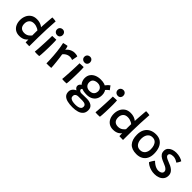

<svg xmlns="http://www.w3.org/2000/svg" viewBox="254 -2110 3753 3753"><g transform="rotate(45 2131.0 -233.0)"><path d="M416.5 -1.5Q416 -9.5 415.8 -25.2Q415.5 -41 415.2 -57Q415 -73 415 -81Q410.5 -74 398.2 -61Q386 -48 365 -34.2Q344 -20.5 312.5 -11Q281 -1.5 238 -1.5Q172 -1.5 125.2 -31.2Q78.5 -61 54 -113.5Q29.5 -166 29.5 -234Q29.5 -298.5 54.2 -354.5Q79 -410.5 129 -445Q179 -479.5 253.5 -479.5Q296.5 -479.5 330 -470Q363.5 -460.5 386.5 -447.2Q409.5 -434 419.5 -422.5Q420.5 -446 422.8 -479.8Q425 -513.5 427.8 -550.2Q430.5 -587 433 -621.2Q435.5 -655.5 437.8 -681Q440 -706.5 441.5 -716Q464.5 -716 492.8 -713.8Q521 -711.5 541.5 -706.5Q533 -590.5 528.2 -475Q523.5 -359.5 521.8 -241.5Q520 -123.5 520 1.5Q511 1.5 490.5 1.2Q470 1 449 0.2Q428 -0.5 416.5 -1.5ZM267.5 -111Q298 -111 322.2 -119.5Q346.5 -128 364.2 -141Q382 -154 394 -167.2Q406 -180.5 412.5 -189.5Q412.5 -201 412.5 -220.5Q412.5 -240 412.8 -261.8Q413 -283.5 413.2 -302.2Q413.5 -321 414 -330.5Q403 -341 381.2 -352.5Q359.5 -364 331.2 -372.2Q303 -380.5 272 -380.5Q208 -380.5 173.8 -342.8Q139.5 -305 139.5 -242Q139.5 -177.5 172.8 -144.2Q206 -111 267.5 -111Z M794 0Q786 0.5 768.2 1.8Q750.5 3 731 3Q715.5 3 700.2 2Q685 1 671 -1Q673 -14 676 -54.5Q679 -95 682.2 -150.5Q685.5 -206 688.2 -265.2Q691 -324.5 692.5 -375.8Q694 -427 694 -458Q701 -458.5 715.8 -459.2Q730.5 -460 747.5 -460.8Q764.5 -461.5 780 -462Q795.5 -462.5 804 -462.5Q806 -448 807.2 -418Q808.5 -388 808.5 -351Q808.5 -304.5 807.5 -250.8Q806.5 -197 804.5 -146Q802.5 -95 799.8 -55.8Q797 -16.5 794 0ZM755 -536Q717 -536 693.5 -558.5Q670 -581 670 -616Q670 -641 681.5 -658.8Q693 -676.5 711.8 -685.8Q730.5 -695 751.5 -695Q786 -695 807.5 -671.5Q829 -648 829 -612.5Q829 -581 808.5 -558.5Q788 -536 755 -536Z M1067.5 -445Q1081.5 -469 1108.5 -490Q1135.5 -511 1170.8 -523.8Q1206 -536.5 1242.5 -536.5Q1266 -536.5 1289.5 -532Q1313 -527.5 1325.5 -520L1302 -400Q1290.5 -405 1272 -410.5Q1253.5 -416 1228 -416Q1200.5 -416 1173.8 -406.5Q1147 -397 1124.5 -380Q1102 -363 1086.5 -340.5Q1092.5 -307 1099 -258.5Q1105.5 -210 1111 -158.8Q1116.5 -107.5 1120 -65.5Q1123.5 -23.5 1123.5 -2.5Q1097.5 0.5 1061.8 1.2Q1026 2 994.5 1.5Q994.5 -43.5 992.2 -96Q990 -148.5 986 -204Q982 -259.5 975.8 -314.2Q969.5 -369 961.2 -419.2Q953 -469.5 943 -511Q960 -516 981.8 -520.8Q1003.5 -525.5 1021.8 -528.8Q1040 -532 1045.5 -532Q1052 -516.5 1059.2 -489.2Q1066.5 -462 1067.5 -445Z M1550.5 0Q1542.5 0.5 1524.8 1.8Q1507 3 1487.5 3Q1472 3 1456.8 2Q1441.5 1 1427.5 -1Q1429.5 -14 1432.5 -54.5Q1435.5 -95 1438.8 -150.5Q1442 -206 1444.8 -265.2Q1447.5 -324.5 1449 -375.8Q1450.5 -427 1450.5 -458Q1457.5 -458.5 1472.2 -459.2Q1487 -460 1504 -460.8Q1521 -461.5 1536.5 -462Q1552 -462.5 1560.5 -462.5Q1562.5 -448 1563.8 -418Q1565 -388 1565 -351Q1565 -304.5 1564 -250.8Q1563 -197 1561 -146Q1559 -95 1556.2 -55.8Q1553.5 -16.5 1550.5 0ZM1511.5 -536Q1473.5 -536 1450 -558.5Q1426.5 -581 1426.5 -616Q1426.5 -641 1438 -658.8Q1449.5 -676.5 1468.2 -685.8Q1487 -695 1508 -695Q1542.5 -695 1564 -671.5Q1585.5 -648 1585.5 -612.5Q1585.5 -581 1565 -558.5Q1544.5 -536 1511.5 -536Z M1981.5 -120Q1886 -120 1830 -149.8Q1774 -179.5 1749.8 -226.5Q1725.5 -273.5 1725.5 -325Q1725.5 -390 1757.8 -435.2Q1790 -480.5 1845.5 -504.2Q1901 -528 1970.5 -528Q2085.5 -528 2144.8 -474.5Q2204 -421 2204 -330Q2204 -262.5 2175.5 -215.5Q2147 -168.5 2097 -144.2Q2047 -120 1981.5 -120ZM1957 249.5Q1881.5 249.5 1820.2 235.2Q1759 221 1723.2 185.8Q1687.5 150.5 1687.5 87Q1687.5 46 1712.8 12Q1738 -22 1784.5 -43.2Q1831 -64.5 1895 -67.5Q1926 -68.5 1962.2 -69.2Q1998.5 -70 2039.5 -70Q2119 -70 2170.5 -36.5Q2222 -3 2222 70Q2222 134.5 2188.5 174Q2155 213.5 2095.2 231.5Q2035.5 249.5 1957 249.5ZM1963.5 173Q2003.5 173 2036.2 165Q2069 157 2088.5 138Q2108 119 2108 87Q2108 59.5 2092.2 44.5Q2076.5 29.5 2053 23.8Q2029.5 18 2006.5 18Q1989.5 18 1967.8 18Q1946 18 1926.2 18Q1906.5 18 1895.5 18Q1875 18 1855 24.2Q1835 30.5 1822 46.5Q1809 62.5 1809 91.5Q1809 122.5 1829.8 140.2Q1850.5 158 1885.5 165.5Q1920.5 173 1963.5 173ZM1843.5 -23Q1783 -34 1756.8 -59.8Q1730.5 -85.5 1730.5 -115Q1730.5 -136.5 1740.8 -153.5Q1751 -170.5 1766.5 -181.8Q1782 -193 1798.5 -196.5L1871 -156Q1848.5 -148.5 1838 -136.8Q1827.5 -125 1827.5 -113Q1827.5 -96 1845.8 -81.5Q1864 -67 1895 -67ZM1970 -212Q2013 -212 2040.8 -227Q2068.5 -242 2082 -269Q2095.5 -296 2095.5 -331.5Q2095.5 -362 2080.2 -385.8Q2065 -409.5 2038.2 -423.2Q2011.5 -437 1977.5 -437Q1923 -437 1884.8 -412.2Q1846.5 -387.5 1846.5 -328.5Q1846.5 -274.5 1881 -243.2Q1915.5 -212 1970 -212ZM2154.5 -413.5 2088 -469Q2095.5 -488.5 2111.5 -510.2Q2127.5 -532 2147 -551Q2166.5 -570 2184 -580.5Q2189.5 -572.5 2200.5 -557.5Q2211.5 -542.5 2223 -527.5Q2234.5 -512.5 2242 -503.5Q2233 -498 2220 -488Q2207 -478 2193.8 -465Q2180.5 -452 2169.8 -438.5Q2159 -425 2154.5 -413.5Z M2471 0Q2463 0.5 2445.2 1.8Q2427.5 3 2408 3Q2392.5 3 2377.2 2Q2362 1 2348 -1Q2350 -14 2353 -54.5Q2356 -95 2359.2 -150.5Q2362.5 -206 2365.2 -265.2Q2368 -324.5 2369.5 -375.8Q2371 -427 2371 -458Q2378 -458.5 2392.8 -459.2Q2407.5 -460 2424.5 -460.8Q2441.5 -461.5 2457 -462Q2472.5 -462.5 2481 -462.5Q2483 -448 2484.2 -418Q2485.5 -388 2485.5 -351Q2485.5 -304.5 2484.5 -250.8Q2483.5 -197 2481.5 -146Q2479.5 -95 2476.8 -55.8Q2474 -16.5 2471 0ZM2432 -536Q2394 -536 2370.5 -558.5Q2347 -581 2347 -616Q2347 -641 2358.5 -658.8Q2370 -676.5 2388.8 -685.8Q2407.5 -695 2428.5 -695Q2463 -695 2484.5 -671.5Q2506 -648 2506 -612.5Q2506 -581 2485.5 -558.5Q2465 -536 2432 -536Z M3008 -1.5Q3007.5 -9.5 3007.2 -25.2Q3007 -41 3006.8 -57Q3006.5 -73 3006.5 -81Q3002 -74 2989.8 -61Q2977.5 -48 2956.5 -34.2Q2935.5 -20.5 2904 -11Q2872.5 -1.5 2829.5 -1.5Q2763.5 -1.5 2716.8 -31.2Q2670 -61 2645.5 -113.5Q2621 -166 2621 -234Q2621 -298.5 2645.8 -354.5Q2670.5 -410.5 2720.5 -445Q2770.5 -479.5 2845 -479.5Q2888 -479.5 2921.5 -470Q2955 -460.5 2978 -447.2Q3001 -434 3011 -422.5Q3012 -446 3014.2 -479.8Q3016.5 -513.5 3019.2 -550.2Q3022 -587 3024.5 -621.2Q3027 -655.5 3029.2 -681Q3031.5 -706.5 3033 -716Q3056 -716 3084.2 -713.8Q3112.5 -711.5 3133 -706.5Q3124.5 -590.5 3119.8 -475Q3115 -359.5 3113.2 -241.5Q3111.5 -123.5 3111.5 1.5Q3102.5 1.5 3082 1.2Q3061.5 1 3040.5 0.2Q3019.5 -0.5 3008 -1.5ZM2859 -111Q2889.5 -111 2913.8 -119.5Q2938 -128 2955.8 -141Q2973.5 -154 2985.5 -167.2Q2997.5 -180.5 3004 -189.5Q3004 -201 3004 -220.5Q3004 -240 3004.2 -261.8Q3004.5 -283.5 3004.8 -302.2Q3005 -321 3005.5 -330.5Q2994.5 -341 2972.8 -352.5Q2951 -364 2922.8 -372.2Q2894.5 -380.5 2863.5 -380.5Q2799.5 -380.5 2765.2 -342.8Q2731 -305 2731 -242Q2731 -177.5 2764.2 -144.2Q2797.5 -111 2859 -111Z M3489.5 14Q3358 14 3294 -58Q3230 -130 3230 -266Q3230 -353.5 3263 -413Q3296 -472.5 3355 -503.2Q3414 -534 3492 -534Q3573.5 -534 3627 -496.2Q3680.5 -458.5 3706.5 -391.8Q3732.5 -325 3732.5 -236.5Q3732.5 -160.5 3704 -104.2Q3675.5 -48 3621 -17Q3566.5 14 3489.5 14ZM3485 -93.5Q3521 -93.5 3547.5 -106.8Q3574 -120 3591 -142.8Q3608 -165.5 3616.2 -194.5Q3624.5 -223.5 3624.5 -255Q3624.5 -310 3609.2 -352.8Q3594 -395.5 3563.2 -419.8Q3532.5 -444 3486 -444Q3438.5 -444 3407.2 -420.8Q3376 -397.5 3360.8 -358.2Q3345.5 -319 3345.5 -270Q3345.5 -192.5 3381 -143Q3416.5 -93.5 3485 -93.5Z M4014.5 40Q3964 40 3917.2 26.8Q3870.5 13.5 3834 -7.5Q3797.5 -28.5 3777.5 -51.5Q3780.5 -59 3788 -73.2Q3795.5 -87.5 3805 -103.5Q3814.5 -119.5 3824.2 -133.2Q3834 -147 3841.5 -154Q3863.5 -131 3893 -109.5Q3922.5 -88 3955.2 -74.8Q3988 -61.5 4019.5 -61.5Q4048 -61.5 4071.2 -69.8Q4094.5 -78 4108.2 -93.8Q4122 -109.5 4122 -132Q4122 -158 4103.5 -178.2Q4085 -198.5 4054.8 -214.5Q4024.5 -230.5 3988.5 -244Q3944 -261 3907 -281.8Q3870 -302.5 3847.5 -333.8Q3825 -365 3825 -413Q3825 -461.5 3853.2 -494.2Q3881.5 -527 3927.2 -543.8Q3973 -560.5 4025.5 -560.5Q4081.5 -560.5 4131.5 -545.8Q4181.5 -531 4210.5 -509.5Q4208 -500.5 4200.5 -485Q4193 -469.5 4182.8 -452.5Q4172.5 -435.5 4161 -422Q4138.5 -438.5 4105 -453.5Q4071.5 -468.5 4033 -468.5Q4009.5 -468.5 3987.2 -463Q3965 -457.5 3950.8 -445Q3936.5 -432.5 3936.5 -410.5Q3936.5 -391 3951 -376Q3965.5 -361 3990.8 -348.5Q4016 -336 4049 -323.5Q4086 -310.5 4119.8 -293.5Q4153.5 -276.5 4179.5 -254.2Q4205.5 -232 4220.5 -203Q4235.5 -174 4235.5 -137Q4235.5 -78 4205.5 -38.8Q4175.5 0.5 4125.5 20.2Q4075.5 40 4014.5 40Z"/></g></svg>

Font: Grandstander Thin Medium
Style: Regular
Weight: 500
Version: Version 1.200